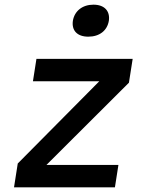

<svg xmlns="http://www.w3.org/2000/svg" viewBox="-20 -802 640 822"><path d="M358 -645C406 -645 439 -671 446 -713C452 -755 427 -782 380 -782C333 -782 299 -755 292 -713C286 -671 311 -645 358 -645ZM40 0H472L487 -96H179L532 -448L548 -550H136L121 -454H405L56 -102Z"/></svg>

Font: JetBrains Mono SemiBold
Style: Italic
Weight: 472
Italic angle: -9°
Monospace: yes
Designer: Philipp Nurullin, Konstantin Bulenkov
Foundry: JetBrains
Version: Version 2.305